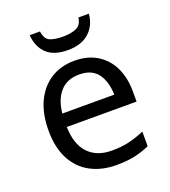

<svg xmlns="http://www.w3.org/2000/svg" viewBox="-137 -839 838 949"><g transform="rotate(-20 282.0 -365.0)"><path d="M292 -546Q361 -546 410.5 -516Q460 -486 486.5 -431.5Q513 -377 513 -304V-251H146Q148 -160 192.5 -112.5Q237 -65 317 -65Q368 -65 407.5 -74.5Q447 -84 489 -102V-25Q448 -7 408 1.5Q368 10 313 10Q237 10 178.5 -21Q120 -52 87.5 -113.5Q55 -175 55 -264Q55 -352 84.5 -415Q114 -478 167.5 -512Q221 -546 292 -546ZM291 -474Q228 -474 191.5 -433.5Q155 -393 148 -321H421Q420 -389 389 -431.5Q358 -474 291 -474ZM440 -740Q435 -680 394.5 -643Q354 -606 282 -606Q208 -606 170.5 -642.5Q133 -679 129 -740H183Q188 -699 213 -688Q238 -677 284 -677Q323 -677 351.5 -689Q380 -701 385 -740Z"/></g></svg>

Font: Go Noto Current
Style: Regular
Weight: 400
Designer: Monotype Design Team
Foundry: Monotype Imaging Inc.
Version: Version 2.007; ttfautohint (v1.8) -l 8 -r 50 -G 200 -x 14 -D